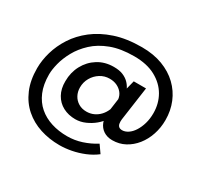

<svg xmlns="http://www.w3.org/2000/svg" viewBox="-176 -879 1386 1327"><g transform="rotate(30 517.0 -216.0)"><path d="M442 220Q360 220 287.5 196.5Q215 173 160 125Q105 77 74 4.5Q43 -68 43 -164Q43 -227 62.5 -294.5Q82 -362 123 -425.5Q164 -489 229.5 -540Q295 -591 386.5 -621.5Q478 -652 599 -652Q692 -652 764.5 -624.5Q837 -597 887.5 -548.5Q938 -500 964.5 -435.5Q991 -371 991 -296Q991 -235 972.5 -180Q954 -125 920.5 -83Q887 -41 841.5 -16.5Q796 8 741 8Q700 8 670.5 -11.5Q641 -31 627.5 -66Q614 -101 622 -147L640 -100Q624 -74 594 -49Q564 -24 525.5 -7Q487 10 447 10Q392 10 348.5 -13Q305 -36 280.5 -80Q256 -124 257 -184Q257 -254 288 -311.5Q319 -369 373.5 -403Q428 -437 499 -437Q543 -437 572 -425Q601 -413 620 -394Q639 -375 650 -352L667 -419H765L727 -150Q725 -132 727.5 -117Q730 -102 739.5 -94Q749 -86 766 -86Q789 -86 812.5 -101.5Q836 -117 854.5 -146Q873 -175 884 -213Q895 -251 895 -296Q895 -372 859.5 -434Q824 -496 755 -533.5Q686 -571 584 -571Q477 -571 400.5 -542Q324 -513 273 -465.5Q222 -418 192 -363.5Q162 -309 149 -257.5Q136 -206 136 -168Q136 -88 160.5 -30Q185 28 228.5 65.5Q272 103 330.5 121.5Q389 140 457 140Q516 140 572.5 121.5Q629 103 678 72L720 132Q681 162 633.5 181.5Q586 201 536.5 210.5Q487 220 442 220ZM487 -74Q518 -74 544.5 -86Q571 -98 591.5 -120Q612 -142 624 -172L636 -259Q632 -287 615.5 -307.5Q599 -328 573.5 -340Q548 -352 515 -352Q474 -352 440 -330.5Q406 -309 386 -274Q366 -239 366 -197Q366 -163 381 -135Q396 -107 423.5 -90.5Q451 -74 487 -74Z"/></g></svg>

Font: Josefin Sans Thin Medium
Style: Regular
Weight: 500
Version: Version 2.000